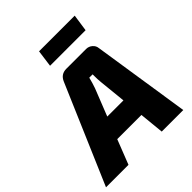

<svg xmlns="http://www.w3.org/2000/svg" viewBox="-282 -1034 1184 1184"><g transform="rotate(-45 309.5 -442.5)"><path d="M551 -774H241L256 -885H567ZM425 -161H214L151 0H-45L232 -645Q251 -690 299 -690H471Q494 -690 511.5 -675Q529 -660 531 -638L629 0H441ZM410 -303 392 -479Q389 -503 389 -551H360Q351 -514 339 -480L269 -303Z"/></g></svg>

Font: Ezarion Extra Bold
Style: Italic
Weight: 800
Italic angle: -8°
Designer: Natanael Gama
Version: Version 1.001;PS 001.001;hotconv 1.0.70;makeotf.lib2.5.58329